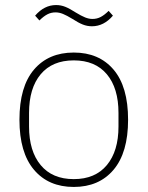

<svg xmlns="http://www.w3.org/2000/svg" viewBox="-20 -728 584 760"><path d="M272 12Q172 12 114.5 -56Q57 -124 57 -254Q57 -385 114.5 -452.5Q172 -520 272 -520Q372 -520 429.5 -452.5Q487 -385 487 -254Q487 -124 429.5 -56Q372 12 272 12ZM272 -19Q357 -19 403 -74.5Q449 -130 449 -227V-281Q449 -379 403 -434Q357 -489 272 -489Q187 -489 141 -434Q95 -379 95 -281V-227Q95 -130 141 -74.5Q187 -19 272 -19ZM344 -624Q325 -624 307.5 -631Q290 -638 267 -653Q244 -667 229 -673Q214 -679 200 -679Q182 -679 167 -671Q152 -663 136 -647L119 -666Q155 -708 202 -708Q221 -708 238.5 -701Q256 -694 279 -679Q302 -665 317 -659Q332 -653 346 -653Q364 -653 379 -661Q394 -669 410 -685L427 -666Q391 -624 344 -624Z"/></svg>

Font: IBM Plex Sans Thai Looped ExtraLight
Style: Regular
Weight: 200
Designer: Mike Abbink, Paul van der Laan, Pieter van Rosmalen, Ben Mitchell, Mark Frömberg
Foundry: Bold Monday
Version: Version 1.0